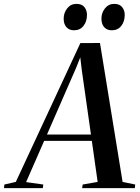

<svg xmlns="http://www.w3.org/2000/svg" viewBox="-92 -969 720 989"><path d="M-71.5 0 -69.5 -18.5 -10.5 -32 322 -747 423 -747.5 539.5 -32 604.5 -18.5 602.5 0H331L334 -18.5L411 -32L381 -243.5H135.5L42.5 -31L131 -18.5L128.5 0ZM150 -276H376.5L329.5 -606.5L321.5 -673.5L300.5 -620.5ZM289 -813Q264.5 -813 250.2 -829Q236 -845 236 -873Q236 -903 254.2 -926Q272.5 -949 302 -949Q330 -949 343 -932.2Q356 -915.5 356 -892.5Q356 -858.5 338.2 -835.8Q320.5 -813 289 -813ZM483.5 -813Q459 -813 444.8 -829Q430.5 -845 430.5 -873Q430.5 -903 448.8 -926Q467 -949 496.5 -949Q524 -949 537.2 -932.2Q550.5 -915.5 550.5 -892.5Q550.5 -858.5 532.8 -835.8Q515 -813 483.5 -813Z"/></svg>

Font: Merriweather 144pt Medium
Style: Italic
Weight: 500
Italic angle: -7.8°
Version: Version 2.101